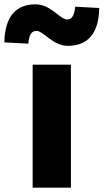

<svg xmlns="http://www.w3.org/2000/svg" viewBox="-79 -868 479 888"><path d="M72 0H249V-569H72ZM235 -656C324 -656 378 -710 380 -831L269 -837C264 -794 253 -778 232 -778C198 -778 156 -848 86 -848C-4 -848 -56 -794 -59 -672L52 -666C56 -710 68 -725 90 -725C123 -725 164 -656 235 -656Z"/></svg>

Font: Noto Sans CJK JP Black
Style: Regular
Weight: 900
Designer: Ryoko NISHIZUKA (kana & ideographs); Paul D. Hunt (Latin, Greek & Cyrillic); Wenlong ZHANG (bopomofo); Sandoll Communica
Foundry: Adobe Systems Incorporated
Version: Version 1.004;PS 1.004;hotconv 1.0.82;makeotf.lib2.5.63406